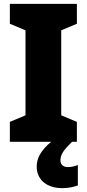

<svg xmlns="http://www.w3.org/2000/svg" viewBox="-20 -734 448 994"><path d="M293 96C293 66 309 43 353 0H378V-103L297 -137V-577L378 -611V-714H31V-611L112 -577V-137L31 -103V0H245C188 47 170 89 170 128C170 197 223 240 302 240C337 240 364 233 383 226V120C371 126 350 131 332 131C308 131 293 119 293 96Z"/></svg>

Font: Noto Sans Khmer SemiCondensed Black
Style: Regular
Weight: 900
Width: 4
Designer: Danh Hong and the Monotype Design Team
Foundry: Monotype Imaging Inc.
Version: Version 2.004